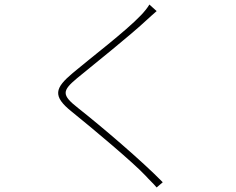

<svg xmlns="http://www.w3.org/2000/svg" viewBox="-20 -795 1040 847"><path d="M639 -775C632 -762 613 -739 602 -728C536 -658 372 -533 301 -473C223 -407 209 -372 297 -302C390 -227 569 -77 622 -20C636 -4 658 16 671 32L698 9C604 -87 430 -235 325 -318C251 -376 253 -394 320 -450C399 -515 551 -636 623 -703C633 -712 660 -737 671 -746Z"/></svg>

Font: Noto Sans T Chinese Thin
Style: Regular
Weight: 100
Designer: Ryoko NISHIZUKA (kana & ideographs); Paul D. Hunt (Latin, Greek & Cyrillic); Wenlong ZHANG (bopomofo); Sandoll Communica
Foundry: Adobe Systems Incorporated
Version: Version 1.000;PS 1;hotconv 1.0.78;makeotf.lib2.5.61930